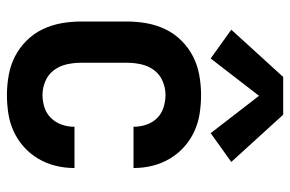

<svg xmlns="http://www.w3.org/2000/svg" viewBox="-158 -650 817 540"><g transform="rotate(90 250.0 -380.5)"><path d="M247 8Q274 8 300 4Q326 0 350 -11Q374 -22 393.5 -39.5Q413 -57 426.5 -79.5Q440 -102 446.5 -128Q453 -154 453 -180Q453 -181 453 -181.5Q453 -182 453 -182H337Q337 -182 337 -181.5Q337 -181 337 -181Q337 -163 331 -146Q325 -129 312.5 -116Q300 -103 282.5 -97.5Q265 -92 247 -92Q228 -92 209 -100Q190 -108 178 -124Q166 -140 161.5 -160Q157 -180 157 -200V-330Q157 -350 161.5 -370Q166 -390 178 -406Q190 -422 209 -430Q228 -438 247 -438Q265 -438 282.5 -432.5Q300 -427 312.5 -414.5Q325 -402 331 -384.5Q337 -367 337 -349Q337 -349 337 -348.5Q337 -348 337 -348H453Q453 -349 453 -349.5Q453 -350 453 -350Q453 -376 446.5 -402Q440 -428 426.5 -450.5Q413 -473 393.5 -490.5Q374 -508 350 -519Q326 -530 300 -534Q274 -538 247 -538Q220 -538 192 -533Q164 -528 139.5 -515.5Q115 -503 95 -483Q75 -463 63 -438Q51 -413 46 -385.5Q41 -358 41 -330V-200Q41 -172 46 -144.5Q51 -117 63 -92Q75 -67 95 -47Q115 -27 139.5 -14.5Q164 -2 192 3Q220 8 247 8ZM145 -565 250 -701 355 -565 436 -623 303 -769H197L64 -623Z"/></g></svg>

Font: Iosevka SS09
Style: Bold
Weight: 700
Monospace: yes
Designer: Belleve Invis
Foundry: Belleve Invis
Version: Version 5.2.1; ttfautohint (v1.8.3)